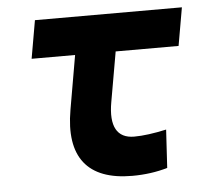

<svg xmlns="http://www.w3.org/2000/svg" viewBox="-44 -564 673 619"><g transform="rotate(-5 293.0 -254.5)"><path d="M359.9 9.8C400.4 9.8 439.5 4.4 474.1 -5.9L481.4 -129.4C441.4 -120.6 405.8 -115.7 377 -115.7C321.3 -115.7 299.3 -155.8 313 -232.9L341.3 -394.5H544.9L566.4 -517.6H90.8L69.3 -394.5H210L179.7 -219.7C153.3 -68.8 214.8 9.8 359.9 9.8Z"/></g></svg>

Font: Cascadia Code
Style: Bold Italic
Weight: 700
Italic angle: -10°
Monospace: yes
Designer: Aaron Bell
Foundry: Saja Typeworks
Version: Version 2404.023